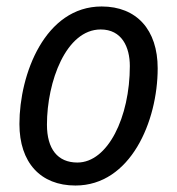

<svg xmlns="http://www.w3.org/2000/svg" viewBox="-20 -564 546 593"><path d="M213 9C383 9 467 -189 467 -353C467 -472 402 -544 294 -544C119 -544 40 -335 40 -181C40 -62 105 9 213 9ZM219 -62C158 -62 125 -104 125 -179C125 -312 184 -473 291 -473C356 -473 381 -419 381 -360C381 -202 313 -62 219 -62Z"/></svg>

Font: Noto Sans SemiCondensed
Style: Italic
Weight: 400
Width: 4
Italic angle: -12°
Designer: Monotype Design Team
Foundry: Monotype Imaging Inc.
Version: Version 2.013